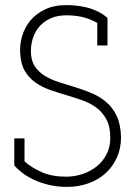

<svg xmlns="http://www.w3.org/2000/svg" viewBox="-20 -724 518 752"><path d="M36 -76V-182H76V-92Q104 -67 144 -49.5Q184 -32 239 -32Q272 -32 303.5 -42.5Q335 -53 359 -72.5Q383 -92 397.5 -120Q412 -148 412 -184Q412 -228 397 -256Q382 -284 358 -302Q334 -320 303 -331Q272 -342 239.5 -351.5Q207 -361 175.5 -372Q144 -383 118.5 -401Q93 -419 77 -446.5Q61 -474 59 -517Q57 -550 67 -583.5Q77 -617 99 -643.5Q121 -670 156 -687Q191 -704 241 -704Q258 -704 278 -702Q298 -700 319 -695Q340 -690 361 -680Q382 -670 401 -654V-546H361V-634Q342 -646 311.5 -655Q281 -664 240 -664Q205 -664 179 -652.5Q153 -641 135.5 -621.5Q118 -602 109.5 -576.5Q101 -551 101 -524Q101 -488 116 -465Q131 -442 155.5 -427Q180 -412 211.5 -402Q243 -392 276 -382Q309 -372 340.5 -358.5Q372 -345 397 -323.5Q422 -302 437.5 -269Q453 -236 454 -186Q454 -142 437.5 -106Q421 -70 392.5 -44.5Q364 -19 325 -5.5Q286 8 243 8Q204 8 171 0Q138 -8 111.5 -20.5Q85 -33 66 -48Q47 -63 36 -76Z"/></svg>

Font: Josefin Slab
Style: Regular
Weight: 400
Designer: Santiago Orozco
Foundry: Typemade
Version: Version 1.000